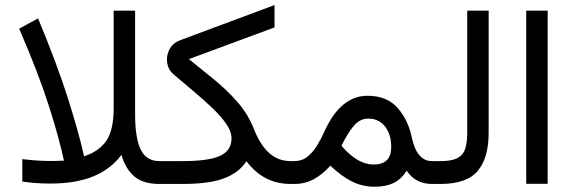

<svg xmlns="http://www.w3.org/2000/svg" viewBox="-20 -708 2200 739"><path d="M126.5 -637.2Q200.2 -459.5 241.5 -329.6Q282.7 -199.7 303.7 -106.4Q360.8 -125 389.2 -166Q417.5 -207 417.5 -292V-667H500V-267.1Q500 -178.2 521.2 -133.1Q542.5 -87.9 594.2 -87.9H611.8V0H592.8Q532.2 0 498 -28.1Q463.9 -56.2 447.3 -111.8Q406.7 -57.1 339.4 -29.3Q272 -1.5 173.8 -1.5Q140.6 -1.5 113.8 -3.7Q86.9 -5.9 65.9 -9.3V-95.7Q121.6 -88.4 174.8 -88.4Q202.1 -88.4 226.1 -89.8Q208 -175.3 168 -300.8Q127.9 -426.3 53.7 -597.7Z M707 -480.5Q753.4 -443.4 802.5 -403.3Q851.6 -363.3 893.1 -316.4Q934.6 -269.5 957.5 -210.9Q981.4 -150.4 1015.9 -119.1Q1050.3 -87.9 1099.1 -87.9H1113.3V0H1099.1Q1045.4 0 1003.2 -22.2Q960.9 -44.4 928.7 -87.4Q900.4 -43.9 843.5 -22Q786.6 0 683.1 0H592.3V-87.9H682.6Q783.2 -87.9 827.1 -108.2Q871.1 -128.4 871.1 -175.3Q871.1 -201.7 851.1 -230.7Q831.1 -259.8 798.3 -291.3Q765.6 -322.8 726.1 -355.7Q686.5 -388.7 647.5 -422.4Q622.6 -443.4 622.6 -480Q622.6 -501.5 634.5 -522.2Q646.5 -543 673.3 -553.2L1036.6 -688.5V-602.5Z M1251.5 -70.3Q1221.2 -36.1 1187.3 -18.1Q1153.3 0 1114.3 0H1093.8V-87.9H1111.8Q1142.1 -87.9 1163.6 -105.2Q1185.1 -122.6 1200.7 -148.4Q1216.3 -174.3 1228 -200.7Q1290.5 -339.4 1394.5 -339.4Q1468.8 -339.4 1509.8 -293.2Q1550.8 -247.1 1564.5 -180.7Q1584 -87.9 1642.6 -87.9H1655.8V0H1642.1Q1612.8 0 1588.1 -12Q1563.5 -23.9 1545.4 -50.8Q1524.4 -18.1 1494.9 -3.7Q1465.3 10.7 1421.9 10.7Q1374.5 10.7 1334 -9.8Q1293.5 -30.3 1251.5 -70.3ZM1294.4 -146.5Q1326.7 -109.4 1357.4 -92Q1388.2 -74.7 1418 -74.7Q1485.8 -74.7 1485.8 -142.6Q1485.8 -190.4 1462.2 -220.9Q1438.5 -251.5 1397 -251.5Q1362.8 -251.5 1337.6 -218.8Q1312.5 -186 1294.4 -146.5Z M1636.2 0V-87.9H1675.8Q1719.7 -87.9 1741.7 -100.1Q1763.7 -112.3 1771 -136.5Q1778.3 -160.6 1778.3 -196.8V-667H1860.8V-197.3Q1860.8 -100.1 1818.6 -50Q1776.4 0 1675.3 0Z M2005.4 -667H2087.9V-0.5H2005.4Z"/></svg>

Font: Vazir
Style: Regular
Weight: 400
Designer: Saber Rastikerdar
Foundry: Saber Rastikerdar
Version: Version 30.0.0